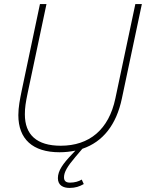

<svg xmlns="http://www.w3.org/2000/svg" viewBox="-20 -731 716 942"><path d="M272 16C300 16 325 13 350 8L332 27C290 71 264 106 264 143C264 179 291 191 321 191C350 191 370 184 391 172L381 150C367 159 346 165 324 165C306 165 294 159 294 139C294 113 311 85 350 39L384 -1C485 -35 551 -119 578 -248L676 -711H644L546 -248C514 -95 418 -16 278 -16C160 -16 102 -70 102 -170C102 -203 106 -228 116 -276L208 -711H176L86 -284C78 -244 70 -206 70 -166C70 -49 140 16 272 16Z"/></svg>

Font: Geist Thin
Style: Italic
Weight: 100
Italic angle: -12°
Designer: Basement.studio, Andrés Briganti, Mateo Zaragoza
Foundry: Basement.studio, Vercel, Andrés Briganti, Guido Ferreyra, Mateo Zaragoza
Version: Version 1.500